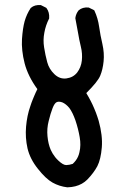

<svg xmlns="http://www.w3.org/2000/svg" viewBox="-20 -759 540 780"><path d="M253.4 2Q220.7 -2 193.4 -17.3Q166 -32.7 134.3 -72.8Q102.1 -112.8 91.8 -156.2Q82 -199.7 85.9 -244.6Q89.8 -289.6 103 -327.1Q105.5 -334.5 107.9 -341.6Q110.4 -348.6 113.3 -355.5Q116.2 -362.3 119.1 -369.4Q122.1 -376.5 125.2 -383.3Q128.4 -390.1 131.8 -397Q93.8 -449.2 80.1 -501.5Q73.2 -528.3 70.6 -553Q67.9 -577.6 69.3 -600.1Q72.3 -644.5 80.1 -672.9Q88.4 -701.7 104.5 -726.1L105 -726.6L105.5 -727.1Q113.3 -733.9 123.3 -736.6Q133.3 -739.3 145 -738.3H146L147 -737.8L166.5 -728L168 -727.1L168.9 -726.1Q181.6 -709 179.7 -685.1V-684.1L179.2 -683.1Q165.5 -656.2 160.2 -626.5Q154.3 -596.7 159.2 -566.4Q164.1 -535.2 171.9 -506.3Q179.2 -478.5 201.2 -457.5Q222.7 -437 249.5 -440.4Q263.7 -442.4 274.4 -448.2Q285.2 -454.1 293.5 -464.4Q309.6 -485.8 312.5 -513.2Q315.4 -541.5 308.6 -568.8Q305.2 -583 302.2 -597.4Q299.3 -611.8 296.9 -626.5Q292 -655.3 286.1 -684.6V-685.5V-686Q288.6 -703.6 299.3 -716.8L299.8 -717.3Q315.4 -730.5 339.4 -728.5H340.3L341.3 -728L360.8 -718.3L362.8 -717.3L363.8 -715.3Q377.9 -685.1 382.8 -649.9Q387.7 -615.2 396 -580.1Q404.3 -543.5 400.9 -509.8Q397.5 -476.1 387.2 -451.7Q382.3 -439.5 368.2 -421.9Q354 -404.3 330.6 -380.9Q335.4 -373 339.8 -365Q344.2 -356.9 348.4 -349.1Q352.5 -341.3 356.2 -333.3Q359.9 -325.2 363.3 -317.1Q366.7 -309.1 369.9 -300.8Q373 -292.5 375.7 -284.4Q378.4 -276.4 380.9 -268.1Q397.5 -208.5 393.6 -160.2Q389.6 -111.8 375.5 -84Q361.3 -57.1 334.5 -29.3Q324.7 -19.5 312.5 -12.7Q300.3 -5.9 285.9 -2.2Q271.5 1.5 253.9 2ZM275.4 -93.3Q282.7 -100.1 288.1 -107.4Q293.5 -114.7 297.1 -123Q300.8 -131.3 302.7 -140.6Q309.6 -168.9 303.7 -202.1Q297.9 -235.8 286.6 -269.5Q274.9 -302.7 261.7 -320.3Q254.9 -328.6 247.8 -334.2Q240.7 -339.8 233.9 -342.8Q219.7 -348.1 210.7 -344.2Q201.7 -340.3 193.8 -320.3Q185.1 -297.9 177.7 -267.1Q169.9 -236.8 172.9 -205.6Q175.8 -174.3 186 -150.4Q189.5 -142.6 194.1 -135Q198.7 -127.4 204.3 -120.4Q210 -113.3 216.8 -106.9Q236.8 -87.9 249.5 -88.4Q262.7 -88.9 275.4 -93.3Z"/></svg>

Font: NaikaiFont
Style: SemiBold
Weight: 600
Version: Version 1.89